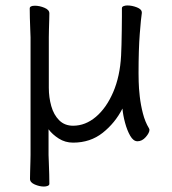

<svg xmlns="http://www.w3.org/2000/svg" viewBox="-20 -505 630 704"><path d="M92 -368Q92 -374 91 -395Q90 -416 89.5 -439.5Q89 -463 89 -474Q89 -484 108 -484Q125 -484 143 -476.5Q161 -469 161 -456Q161 -448 160.5 -431.5Q160 -415 159.5 -397.5Q159 -380 159 -368V-183Q159 -148 168 -116Q177 -84 197 -64Q217 -44 248 -44Q293 -44 331.5 -76.5Q370 -109 395 -167Q420 -225 424 -301Q425 -316 425.5 -341.5Q426 -367 426.5 -394.5Q427 -422 427 -444Q427 -466 427 -475Q427 -480 433 -482.5Q439 -485 447 -485Q464 -485 482 -478Q500 -471 500 -459V-457Q497 -439 492.5 -381Q488 -323 488 -237Q488 -229 488.5 -205.5Q489 -182 492.5 -151Q496 -120 504 -89Q512 -58 526 -35Q528 -31 528 -29Q528 -18 514.5 -2.5Q501 13 484 13Q469 13 457.5 -7Q446 -27 438.5 -55Q431 -83 429 -107Q402 -54 356.5 -18Q311 18 248 18Q219 18 195.5 3Q172 -12 158 -31V63Q158 69 159 90Q160 111 160.5 134Q161 157 161 169Q161 174 155 176.5Q149 179 141 179Q125 179 107.5 171.5Q90 164 90 151Q90 143 90.5 124.5Q91 106 91.5 88Q92 70 92 63Z"/></svg>

Font: Moon Stars Kai T
Style: Regular
Weight: 400
Designer: GuiWonder
Version: Version 1.101